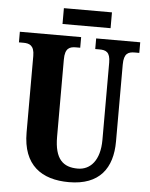

<svg xmlns="http://www.w3.org/2000/svg" viewBox="-58 -897 745 955"><g transform="rotate(5 314.5 -420.0)"><path d="M222 -771H462V-850H222ZM322 10C475 10 538 -79 538 -212V-596C538 -653 561 -661 593 -661H615V-714H395V-661H416C448 -661 470 -653 470 -600V-214C470 -112 423 -61 360 -61C287 -61 244 -98 244 -210V-596C244 -653 268 -661 299 -661H320V-714H14V-661H36C66 -661 91 -653 91 -600V-218C91 -54 186 10 322 10Z"/></g></svg>

Font: Noto Serif Sinhala ExtraCondensed ExtraBold
Style: Regular
Weight: 800
Width: 2
Designer: Jelle Bosma - Monotype Design Team
Foundry: Monotype Imaging Inc.
Version: Version 2.007